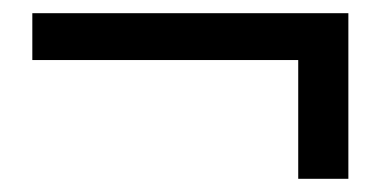

<svg xmlns="http://www.w3.org/2000/svg" viewBox="-20 -423 577 291"><path d="M29 -332V-403H508V-152H432V-332Z"/></svg>

Font: Source Serif 4 Semibold
Style: Regular
Weight: 600
Designer: Frank Grießhammer
Foundry: Adobe
Version: Version 4.005;hotconv 1.1.0;makeotfexe 2.6.0